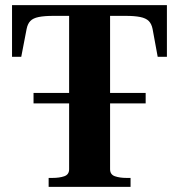

<svg xmlns="http://www.w3.org/2000/svg" viewBox="-20 -730 699 750"><path d="M111 -367H549V-326H111ZM250 -69V-668H188Q153 -668 131 -663.5Q109 -659 98.5 -648Q88 -637 84 -617L63 -508H27V-710H632V-508H596L576 -617Q572 -637 561 -648Q550 -659 528 -663.5Q506 -668 472 -668H410V-69Q410 -48 429 -41.5Q448 -35 474 -35H490V0H170V-35H185Q212 -35 231 -41.5Q250 -48 250 -69Z"/></svg>

Font: Roboto Serif 144pt SemiBold
Style: Regular
Weight: 600
Version: Version 1.008